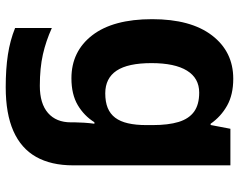

<svg xmlns="http://www.w3.org/2000/svg" viewBox="-102 -494 836 672"><g transform="rotate(90 316.0 -158.0)"><path d="M285.1 240Q221.6 240 171.6 232.4Q121.6 224.8 78.1 207.2V78.6Q123.4 99.2 170.7 109.9Q218.1 120.6 280.4 120.6Q342.6 120.6 375.4 92Q408.2 63.4 408.2 11.7V-2.6Q408.2 -15.2 409.5 -34.9Q410.8 -54.7 413.1 -70.4H407.8Q385.3 -34.3 347.8 -12.1Q310.3 10 254 10Q159.8 10 103.4 -63Q47.1 -136 47.1 -272.5Q47.1 -407.8 104 -482.1Q161 -556.4 255.5 -556.4Q311.5 -556.4 349.8 -534.8Q388 -513.3 413.1 -477.2H417.5L430.7 -546.4H558.7V4.1Q558.7 81.3 529 133.8Q499.4 186.2 438.7 213.1Q378.1 240 285.1 240ZM306.7 -108.4Q336.7 -108.4 357.8 -117Q378.8 -125.7 392.1 -143.3Q405.3 -160.9 411.5 -188Q417.8 -215.1 417.8 -252.1V-274.3Q417.8 -329 406.8 -365.2Q395.7 -401.3 370.8 -419.3Q345.9 -437.2 304.1 -437.2Q253.6 -437.2 227.2 -394.4Q200.9 -351.6 200.9 -270.3Q200.9 -187.7 227.3 -148.1Q253.8 -108.4 306.7 -108.4Z"/></g></svg>

Font: Noto Sans Symbols
Style: Regular
Weight: 400
Designer: Monotype Design Team
Foundry: Monotype Imaging Inc.
Version: Version 2.002